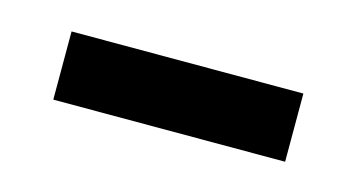

<svg xmlns="http://www.w3.org/2000/svg" viewBox="-29 -373 377 204"><g transform="rotate(15 160.0 -270.5)"><path d="M33 -233V-308H288V-233Z"/></g></svg>

Font: Noto Sans Thai Looped UI Condensed
Style: Regular
Weight: 400
Width: 3
Designer: Cadson Demak Team
Foundry: Cadson Demak Co., Ltd.
Version: Version 1.000; ttfautohint (v1.8.4.7-5d5b)